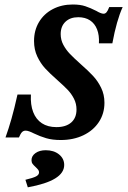

<svg xmlns="http://www.w3.org/2000/svg" viewBox="-20 -602 560 841"><path d="M128.1 -17.7Q117.9 -23 108.5 -26.4Q99.1 -29.8 92.2 -29.8Q82.8 -29.8 76.3 -23.2Q69.9 -16.6 63 0H4.1Q17.8 -37.9 30.3 -81.9Q42.8 -125.8 56.6 -187.9H115.4Q113 -143.2 125.3 -111.2Q137.6 -79.1 163.5 -62.1Q189.3 -45.2 227.2 -45.2Q268.6 -45.2 291.9 -65.4Q315.1 -85.7 315.1 -122.3Q315.1 -147.7 304.1 -169.4Q293 -191.1 276.6 -208.4Q260.1 -225.6 231.5 -251Q198.1 -280.4 177.7 -302.5Q157.4 -324.7 143.2 -354.8Q129.1 -384.8 129.1 -422.4Q129.1 -469 150.8 -505.4Q172.6 -541.8 211.1 -562Q249.7 -582.3 298.9 -582.3Q331.3 -582.3 353.6 -574.8Q375.9 -567.4 402.1 -554.1Q410.8 -548.8 419.2 -545.4Q427.6 -541.9 433.8 -541.9Q441.1 -541.9 446.7 -548.4Q452.4 -554.8 458.4 -571H517.3Q490.7 -512.9 472.1 -412.1H413.3Q415.3 -447.5 405.2 -473.3Q395.1 -499.1 374.1 -512.9Q353 -526.6 322.8 -526.6Q287.5 -526.6 266.7 -506.7Q245.8 -486.8 245.8 -452.7Q245.8 -427.2 257.5 -405.5Q269.2 -383.7 286.1 -366.1Q303 -348.4 333.2 -321.4Q367 -291.7 387.7 -269.4Q408.5 -247.1 423 -217.4Q437.5 -187.8 437.5 -151.9Q437.5 -104.5 413.1 -67.5Q388.7 -30.4 345.3 -9.6Q301.8 11.3 246.1 11.3Q209.2 11.3 182.5 3.4Q155.7 -4.4 128.1 -17.7ZM151 153.2Q151 146.8 147.6 142.2Q144.2 137.5 136.1 129.8Q126.9 121.5 122.4 115.2Q118 108.9 118 99.6Q118 81 135.5 68.5Q153.1 56 180.4 56Q215.8 56 238.5 74.3Q261.2 92.6 261.2 120.5Q261.2 155.2 221.8 179.5Q182.4 203.8 101.8 218.5L91.3 185.5Q125.2 177.4 138.1 170.6Q151 163.7 151 153.2Z"/></svg>

Font: Playfair Micro SmCond SmLight
Style: Italic
Weight: 360
Width: 4
Italic angle: -15.6°
Designer: Claus Eggers Sørensen
Foundry: Claus Eggers Sørensen
Version: Version 2.203;Glyphs 3.3 (3326)